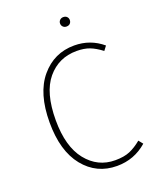

<svg xmlns="http://www.w3.org/2000/svg" viewBox="-158 -952 859 1055"><g transform="rotate(-20 271.5 -425.0)"><path d="M342 -860Q356 -860 363.5 -852Q371 -844 371 -833Q371 -821 363.5 -813Q356 -805 342 -805Q330 -805 322 -813Q314 -821 314 -833Q314 -844 322 -852Q330 -860 342 -860ZM345 -693Q439 -693 510 -633L491 -608Q454 -636 422.5 -648Q391 -660 347 -660Q242 -660 176 -581Q110 -502 110 -341Q110 -187 175.5 -105Q241 -23 343 -23Q395 -23 429 -37.5Q463 -52 498 -81L518 -56Q443 10 342 10Q223 10 148.5 -82Q74 -174 74 -341Q74 -511 150.5 -602Q227 -693 345 -693Z"/></g></svg>

Font: Fira Sans UltraLight
Style: Regular
Weight: 200
Designer: Carrois Corporate & Edenspiekermann AG
Foundry: Carrois Corporate GbR & Edenspiekermann AG
Version: Version 4.106;PS 004.106;hotconv 1.0.70;makeotf.lib2.5.58329